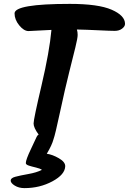

<svg xmlns="http://www.w3.org/2000/svg" viewBox="-20 -757 664 989"><path d="M245 -603Q137 -597 127 -597Q103 -597 79 -626.5Q55 -656 55 -688Q55 -737 340 -737Q486 -737 555 -707Q624 -677 624 -634Q624 -621 609 -609.5Q594 -598 571 -598Q548 -598 487 -601Q426 -604 376 -605Q380 -593 380 -577Q380 -561 368.5 -514Q357 -467 336 -383.5Q315 -300 289.5 -181Q264 -62 256 -41Q248 -10 221 35Q250 39 283 58Q316 77 316 99Q315 142 250 177Q185 212 106 212Q77 212 56 199Q35 186 35 173Q35 160 59 153.5Q83 147 125.5 139.5Q168 132 196 118Q187 111 165.5 106Q144 101 128.5 96Q113 91 113 83Q113 66 139 11.5Q165 -43 168.5 -51.5Q172 -60 179 -64Q153 -99 153 -121Q153 -143 194 -317.5Q235 -492 245 -603Z"/></svg>

Font: Kalam
Style: Bold
Weight: 700
Version: Version 2.001;PS 1.0;hotconv 1.0.79;makeotf.lib2.5.61930; tt